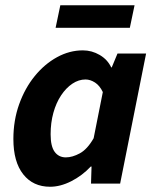

<svg xmlns="http://www.w3.org/2000/svg" viewBox="-20 -700 592 732"><path d="M171 12Q106 12 68.5 -35.5Q31 -83 31 -170Q31 -241 53 -302.5Q75 -364 112.5 -410Q150 -456 197.5 -482Q245 -508 296 -508Q330 -508 360 -490.5Q390 -473 404 -443H406L428 -496H537L438 0H327L329 -65H326Q293 -30 251.5 -9Q210 12 171 12ZM231 -100Q256 -100 284.5 -115.5Q313 -131 337 -173L372 -349Q360 -374 342 -385.5Q324 -397 306 -397Q280 -397 256 -381Q232 -365 213 -336.5Q194 -308 183.5 -270Q173 -232 173 -188Q173 -142 188.5 -121Q204 -100 231 -100ZM192 -594 210 -680H493L475 -594Z"/></svg>

Font: Source Sans 3 ExtraLight
Style: Bold Italic
Weight: 700
Italic angle: -11°
Version: Version 3.052;hotconv 1.1.0;makeotfexe 2.6.0